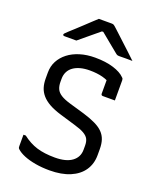

<svg xmlns="http://www.w3.org/2000/svg" viewBox="-172 -1045 945 1162"><g transform="rotate(20 300.0 -464.0)"><path d="M319 -718Q387 -718 437 -702.5Q487 -687 511 -662Q516 -658 517.5 -654Q519 -650 519 -645Q519 -625 519 -603Q519 -581 519 -558.5Q519 -536 519 -515Q500 -515 480.5 -515Q461 -515 441 -515Q436 -515 433 -518Q430 -521 430 -526Q430 -539 430 -552.5Q430 -566 430 -580Q430 -594 430 -609Q430 -624 430 -640L458 -596Q434 -615 398 -624.5Q362 -634 315 -634Q282 -634 255.5 -627Q229 -620 210 -606.5Q191 -593 181 -573Q171 -553 171 -528V-508Q171 -482 179.5 -463Q188 -444 210 -430Q232 -416 273 -404L369 -376Q415 -362 447 -346.5Q479 -331 498 -311.5Q517 -292 525.5 -266.5Q534 -241 534 -206V-168Q534 -112 505.5 -70Q477 -28 422.5 -5Q368 18 291 18Q242 18 199.5 10.5Q157 3 125.5 -10Q94 -23 76 -40Q72 -44 71 -47.5Q70 -51 70 -57Q70 -69 70 -81Q70 -93 70 -105.5Q70 -118 70 -131H85Q130 -96 178.5 -81Q227 -66 295 -66Q367 -66 405 -94Q443 -122 443 -170V-197Q443 -222 434.5 -238.5Q426 -255 403.5 -268Q381 -281 339 -293L242 -322Q195 -336 164 -353.5Q133 -371 114.5 -392.5Q96 -414 88 -439.5Q80 -465 80 -497V-535Q80 -576 97.5 -609Q115 -642 146.5 -666.5Q178 -691 222 -704.5Q266 -718 319 -718ZM259 -946Q269 -946 285 -946Q301 -946 317.5 -946Q334 -946 343 -946Q351 -946 356.5 -942.5Q362 -939 377 -925Q385 -918 403 -901Q421 -884 444.5 -862.5Q468 -841 492 -818.5Q516 -796 537 -776Q518 -777 496 -776.5Q474 -776 456 -776Q445 -776 440 -777.5Q435 -779 427 -786Q411 -799 375 -828.5Q339 -858 287 -901L340 -881Q324 -881 308 -881Q292 -881 276 -881L328 -902Q278 -860 241 -830Q204 -800 176 -776H100Q96 -776 93.5 -777Q91 -778 90 -779.5Q89 -781 89 -783Q89 -787 93 -791.5Q97 -796 112 -810Q125 -822 144.5 -839.5Q164 -857 185.5 -877.5Q207 -898 226.5 -916Q246 -934 259 -946Z"/></g></svg>

Font: Rec Mono Linear
Style: Regular
Weight: 400
Monospace: yes
Version: Version 1.085; ttfautohint (v1.8.4.7-5d5b)